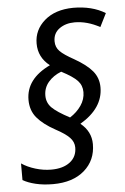

<svg xmlns="http://www.w3.org/2000/svg" viewBox="-54 -802 540 828"><g transform="rotate(-5 216.5 -388.0)"><path d="M12 -42V-114Q37 -97 71.5 -86.5Q106 -76 140 -76Q191 -76 221 -99Q251 -122 251 -162Q251 -186 233 -205Q215 -224 172 -247Q121 -275 94.5 -306.5Q68 -338 68 -384Q68 -475 173 -525Q124 -563 124 -623Q124 -682 170 -722Q216 -762 294 -763Q376 -763 433 -728L404 -670Q349 -700 295 -700Q256 -700 229 -680.5Q202 -661 202 -626Q202 -600 219.5 -582.5Q237 -565 279 -542Q332 -512 357 -482Q382 -452 382 -411Q382 -321 282 -262Q328 -225 328 -170Q328 -100 278 -56.5Q228 -13 142 -13Q101 -13 67.5 -21Q34 -29 12 -42ZM307 -397Q307 -426 288 -446.5Q269 -467 219 -493Q185 -480 163.5 -455Q142 -430 142 -396Q142 -365 163.5 -343.5Q185 -322 240 -293Q270 -312 288.5 -339Q307 -366 307 -397Z"/></g></svg>

Font: Noto Sans UI Narrow
Style: Italic
Weight: 400
Width: 4
Italic angle: -12°
Designer: Monotype Design Team
Foundry: Monotype Imaging Inc.
Version: Version 1.001